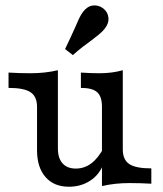

<svg xmlns="http://www.w3.org/2000/svg" viewBox="-20 -687 609 718"><path d="M118.5 -125V-287.3Q118.5 -326 94.2 -342.1Q69.9 -358.3 11.9 -358.3V-415.6Q52.4 -413.1 93.9 -413.1Q149 -413.1 196.5 -424.4V-132Q196.5 -95.5 213.9 -76.1Q231.3 -56.6 263.6 -56.6Q295.7 -56.6 321.7 -76.3Q347.8 -95.9 369.1 -136.5L366.2 -72.8Q351.4 -33.4 317 -11.1Q282.6 11.3 237.5 11.3Q181.6 11.3 150.1 -25Q118.5 -61.2 118.5 -125ZM282.5 -358.3V-415.6Q318 -413.1 352.2 -413.1Q399.5 -413.1 439.2 -424.4V-128.2Q439.2 -89.6 463.6 -73.4Q487.9 -57.3 545.9 -57.3V0Q506.1 -2.4 463.9 -2.4Q408.8 -2.4 361.3 8.9V-287.7Q361.3 -326.2 343.3 -342.2Q325.4 -358.3 282.5 -358.3ZM260.1 -582.5Q268.1 -601.2 275.2 -616.7Q282.3 -632.1 290.5 -642.7Q306.7 -663.9 327.3 -666.4Q347.9 -669 366 -655.6Q383 -642.6 385.4 -621.3Q387.8 -600 371.6 -579.8Q363.3 -569 350.1 -558.2Q336.8 -547.4 321.1 -535.4Q305.9 -524.6 289 -511.6Q272.2 -498.5 252.4 -481L223.4 -503.6Q234.6 -526.9 243.5 -546.1Q252.5 -565.3 260.1 -582.5Z"/></svg>

Font: Playfair Micro SmCond SmLight
Style: Regular
Weight: 360
Width: 4
Designer: Claus Eggers Sørensen
Foundry: Claus Eggers Sørensen
Version: Version 2.100;Glyphs 3.2 (3219)